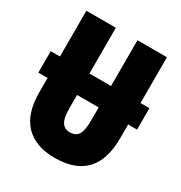

<svg xmlns="http://www.w3.org/2000/svg" viewBox="-171 -837 916 970"><g transform="rotate(30 287.5 -352.0)"><path d="M287 -140Q256 -140 240.5 -164Q225 -188 225 -246V-322H351V-247Q351 -187 336 -163.5Q321 -140 287 -140ZM523 -242V-322H575V-447H523V-714H351V-447H225V-714H53V-447H-1V-322H53V-238Q53 -114 113 -52Q173 10 285 10Q523 10 523 -242Z"/></g></svg>

Font: Noto Sans Display Condensed Black
Style: Regular
Weight: 900
Width: 3
Designer: Monotype Design team
Foundry: Monotype Imaging Inc.
Version: 1.000